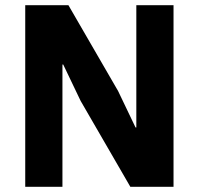

<svg xmlns="http://www.w3.org/2000/svg" viewBox="-20 -718 764 738"><path d="M290 -330 223 -470H220V0H77V-698H243L434 -368L501 -228H504V-698H647V0H481Z"/></svg>

Font: IBMPlexSans-Bold
Style: Bold
Weight: 700
Designer: Mike Abbink, Paul van der Laan, Pieter van Rosmalen
Foundry: Bold Monday
Version: Version 3.1